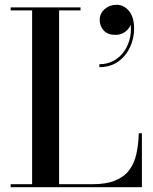

<svg xmlns="http://www.w3.org/2000/svg" viewBox="-20 -781 639 801"><path d="M24.5 0V-12.5H114V-737.5H24.5V-750H316V-737.5H226.5V-12.5H365.5Q423.5 -12.5 460.5 -27.8Q497.5 -43 518.8 -71Q540 -99 548.8 -138.2Q557.5 -177.5 559 -225H572V0ZM394.5 -501V-513Q428 -513 454.8 -528Q481.5 -543 499 -568.5Q516.5 -594 523 -626.5Q529.5 -659 522.5 -694H526.5Q528 -681 520 -667.5Q512 -654 496.8 -644.8Q481.5 -635.5 462 -635.5Q429 -635.5 412.5 -654Q396 -672.5 396 -698Q396 -724.5 416.5 -742.8Q437 -761 466.5 -761Q497 -761 518.2 -735.2Q539.5 -709.5 539.5 -661.5Q539.5 -621 522.5 -584.2Q505.5 -547.5 473.2 -524.2Q441 -501 394.5 -501Z"/></svg>

Font: Bodoni Moda 18pt Medium
Style: Regular
Weight: 500
Designer: Owen Earl
Foundry: indestructible type
Version: Version 2.004